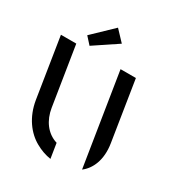

<svg xmlns="http://www.w3.org/2000/svg" viewBox="-228 -998 1056 1138"><g transform="rotate(30 300.0 -429.0)"><path d="M288 8.5 272 -92.5C200 -114.5 155.5 -178.5 143 -257L79 -660H-26L38.5 -251.5C56 -143 115 -66.5 183.5 -28.5C217.5 -9 252.5 3 288 8.5ZM110.5 -735.5 153.5 -688 313 -794.5 246 -865.5ZM382 -660 482 -30.5C532.5 -68.5 569 -143 551.5 -251.5L487 -660Z"/></g></svg>

Font: Font.Observer
Style: Regular
Weight: 500
Italic angle: 9°
Version: Version 1.001;FEAKit 1.0